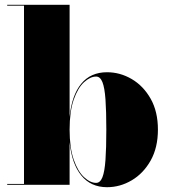

<svg xmlns="http://www.w3.org/2000/svg" viewBox="-20 -770 703 800"><path d="M426 10Q358.5 10 318.8 -38.8Q279 -87.5 270 -177.5V0H10V-3.5H80V-746.5H10V-750H270V-283Q279 -372.5 318.2 -420.8Q357.5 -469 426 -469Q480.5 -469 529 -440.5Q577.5 -412 607.8 -358.5Q638 -305 638 -230Q638 -155 607.8 -101.2Q577.5 -47.5 529 -18.8Q480.5 10 426 10ZM380.5 -8Q397.5 -8 406.8 -31.5Q416 -55 419.5 -104Q423 -153 423 -230Q423 -307 419.5 -355.8Q416 -404.5 406.8 -427.8Q397.5 -451 380.5 -451Q356 -451 330.2 -427.5Q304.5 -404 287.2 -355Q270 -306 270 -230Q270 -154 287.2 -104.8Q304.5 -55.5 330.2 -31.8Q356 -8 380.5 -8Z"/></svg>

Font: Bodoni Moda 48pt Black
Style: Regular
Weight: 900
Designer: Owen Earl
Foundry: indestructible type
Version: Version 2.004